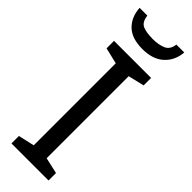

<svg xmlns="http://www.w3.org/2000/svg" viewBox="-303 -932 945 945"><g transform="rotate(45 169.5 -459.0)"><path d="M298 0H40V-52L124 -71V-642L40 -662V-714H298V-662L214 -642V-71L298 -52ZM325 -918Q320 -858 279.5 -821Q239 -784 167 -784Q93 -784 55.5 -820.5Q18 -857 14 -918H68Q73 -877 98 -866Q123 -855 169 -855Q208 -855 236.5 -867Q265 -879 270 -918Z"/></g></svg>

Font: Noto Sans Historical
Style: Regular
Weight: 400
Designer: Monotype Design Team
Foundry: Monotype Imaging Inc.
Version: Version 2.013; ttfautohint (v1.8.4.7-5d5b)